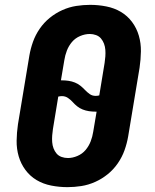

<svg xmlns="http://www.w3.org/2000/svg" viewBox="-20 -763 640 791"><path d="M258 8Q258 8 258 8Q258 8 258 8Q224 8 191 1.5Q158 -5 131 -21Q104 -37 85 -62.5Q66 -88 57 -119Q48 -150 48.5 -183.5Q49 -217 54 -251L101 -534Q106 -563 116 -591Q126 -619 143.5 -644.5Q161 -670 185 -689.5Q209 -709 237 -721.5Q265 -734 294 -738.5Q323 -743 351 -743Q352 -743 352 -743Q352 -743 352 -743Q385 -743 418 -736.5Q451 -730 478 -714Q505 -698 524 -672.5Q543 -647 552 -616Q561 -585 560.5 -551.5Q560 -518 555 -484L508 -201Q503 -172 493 -144Q483 -116 465.5 -90.5Q448 -65 424 -45.5Q400 -26 372 -13.5Q344 -1 315 3.5Q286 8 258 8ZM374 -368Q378 -368 381.5 -368.5Q385 -369 389 -370L411 -504Q413 -517 414 -530.5Q415 -544 414 -557.5Q413 -571 408.5 -583Q404 -595 396 -604.5Q388 -614 375.5 -618.5Q363 -623 350 -623Q330 -623 310 -614.5Q290 -606 276.5 -590Q263 -574 255.5 -554.5Q248 -535 245 -515L231 -432Q232 -432 233 -432Q234 -432 235 -432Q249 -432 262.5 -430Q276 -428 288.5 -423Q301 -418 311 -410Q321 -402 330 -392.5Q339 -383 349.5 -375.5Q360 -368 374 -368ZM260 -112Q279 -112 299 -120.5Q319 -129 332.5 -145Q346 -161 353.5 -180.5Q361 -200 364 -220L378 -303Q377 -303 376 -303Q375 -303 374 -303Q360 -303 346.5 -305Q333 -307 320.5 -312Q308 -317 298 -325Q288 -333 279.5 -342.5Q271 -352 260 -359.5Q249 -367 235 -367Q231 -367 227.5 -366.5Q224 -366 220 -365L198 -231Q196 -218 195 -204.5Q194 -191 195 -177.5Q196 -164 200.5 -152Q205 -140 213 -130.5Q221 -121 233.5 -116.5Q246 -112 260 -112Z"/></svg>

Font: Iosevka SS04 Heavy Extended
Style: Italic
Weight: 900
Width: 7
Italic angle: -9°
Monospace: yes
Designer: Belleve Invis
Foundry: Belleve Invis
Version: Version 19.0.0; ttfautohint (v1.8.4)